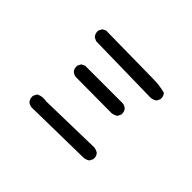

<svg xmlns="http://www.w3.org/2000/svg" viewBox="-130 -994 1261 1261"><g transform="rotate(45 500.0 -363.5)"><path d="M253.9 -11.7Q234.4 -14.2 220.2 -25.9L219.2 -26.4L218.8 -27.3Q204.6 -45.9 207 -71.3V-73.2L208 -74.7L217.8 -94.2L219.2 -97.2L221.7 -98.6Q252.9 -115.7 293 -107.4L729.5 -117.2H730H730.5Q750.5 -114.7 767.1 -104L768.1 -103L769 -102.1Q783.7 -85.4 781.2 -59.6V-57.6L780.3 -56.2L770.5 -36.6L769.5 -34.7L767.6 -33.2Q748 -19.5 723.6 -19.5L254.9 -11.7H254.4ZM651.4 -356.4 319.3 -358.4H318.8H318.4Q309.1 -359.4 300.8 -363Q292.5 -366.7 285.6 -372.6L285.2 -373L284.7 -373.5Q270 -390.1 272.5 -416V-418L273.4 -419.4L283.2 -439L284.7 -441.9L287.6 -443.4L307.1 -453.1L309.1 -454.1H311.5H657.2H657.7H658.2Q667.5 -453.1 675.8 -449.5Q684.1 -445.8 690.9 -439.9L691.4 -439.5L691.9 -439Q706.5 -422.4 704.1 -396.5V-394.5L703.1 -393.1L693.4 -373.5L691.9 -371.1L689.9 -369.6Q672.4 -358.9 652.3 -356.4H651.9ZM755.9 -609.4 248 -619.1H245.6L243.7 -620.1L224.1 -629.9L222.7 -630.9L221.2 -632.3Q204.6 -650.9 207 -676.8V-678.7L208 -680.2L217.8 -699.7L219.2 -702.6L222.2 -704.1L241.7 -713.9L243.7 -714.8H246.1Q626 -709 683.6 -709Q742.7 -709 797.4 -694.8L800.3 -694.3L802.2 -691.9Q816.9 -675.3 814.5 -649.4V-647.5L813.5 -646L803.7 -626.5L802.7 -624L800.3 -622.6Q795.4 -619.6 790 -616.9Q784.7 -614.3 779.1 -612.5Q773.4 -610.8 767.6 -610.1Q761.7 -609.4 755.9 -609.4Z"/></g></svg>

Font: NaikaiFont
Style: Bold
Weight: 700
Version: Version 1.89